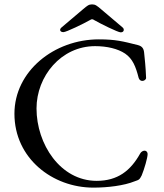

<svg xmlns="http://www.w3.org/2000/svg" viewBox="-20 -843 750 878"><path d="M270 -696C283 -696 365 -736 391 -751C396 -754 398 -755 401 -755C404 -755 407 -754 411 -751C437 -736 519 -695 532 -695C541 -695 546 -700 546 -706C546 -710 545 -714 540 -718L442 -801C423 -817 416 -823 401 -823C386 -823 379 -817 360 -801L262 -718C257 -714 255 -710 255 -706C255 -700 261 -696 270 -696ZM407 15C472 15 547 6 596 -14C617 -21 618 -22 628 -41C640 -70 655 -122 655 -138C655 -149 648 -154 641 -154C634 -154 625 -149 621 -141C577 -62 518 -16 422 -16C256 -16 147 -184 147 -347C147 -494 259 -632 415 -632C470 -632 519 -620 552 -598C587 -574 601 -538 614 -487C617 -477 624 -473 631 -473C640 -473 649 -480 648 -488C646 -540 642 -572 639 -603C637 -621 630 -632 610 -637C542 -654 509 -663 432 -663C227 -663 46 -517 46 -323C46 -119 220 15 407 15Z"/></svg>

Font: EB Garamond
Style: Regular
Weight: 400
Designer: Georg Duffner and Octavio Pardo
Foundry: Georg Duffner
Version: Version 1.000;PS 001.000;hotconv 1.0.88;makeotf.lib2.5.64775